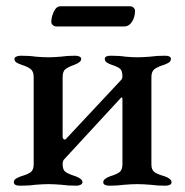

<svg xmlns="http://www.w3.org/2000/svg" viewBox="-20 -587 589 610"><path d="M24 -8Q24 -15 30 -19Q36 -23 47 -27Q68 -33 77.5 -40Q87 -47 87 -65V-342Q87 -360 77.5 -367.5Q68 -375 49 -381Q37 -385 31.5 -389Q26 -393 26 -400Q26 -405 32.5 -407.5Q39 -410 46 -410Q74 -410 93 -407Q117 -405 134 -405Q151 -405 173 -407Q193 -410 219 -410Q226 -410 232 -407.5Q238 -405 238 -400Q238 -389 216 -381Q196 -374 187.5 -367Q179 -360 179 -342V-153Q179 -147 183 -144.5Q187 -142 190 -146L363 -331Q364 -332 366.5 -335Q369 -338 369 -344Q369 -362 361.5 -368.5Q354 -375 335 -381Q324 -385 318.5 -389Q313 -393 313 -400Q313 -410 332 -410Q359 -410 378 -407Q400 -405 417 -405Q433 -405 457 -407Q477 -410 504 -410Q523 -410 523 -400Q523 -393 517.5 -389Q512 -385 501 -381Q481 -375 471 -367.5Q461 -360 461 -342V-65Q461 -47 471 -40Q481 -33 503 -27Q525 -19 525 -8Q525 -2 519 0.5Q513 3 506 3Q478 3 458 0Q432 -2 416 -2Q399 -2 375 0Q354 3 327 3Q320 3 314 0.5Q308 -2 308 -8Q308 -19 330 -27Q350 -33 359.5 -40Q369 -47 369 -65V-271Q369 -281 364 -276L185 -82Q179 -77 179 -65Q179 -47 188.5 -40.5Q198 -34 220 -27Q242 -19 242 -8Q242 -3 236 0Q230 3 223 3Q196 3 175 0Q151 -2 134 -2Q118 -2 92 0Q73 3 44 3Q24 3 24 -8ZM143 -517Q143 -533 151 -550Q159 -567 172 -567H394Q400 -567 404.5 -562.5Q409 -558 409 -553Q409 -533 399.5 -518Q390 -503 375 -503H159Q152 -503 147.5 -507.5Q143 -512 143 -517Z"/></svg>

Font: EB Garamond Medium
Style: Regular
Weight: 500
Designer: Georg Duffner and Octavio Pardo
Foundry: Georg Duffner
Version: Version 1.000